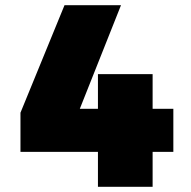

<svg xmlns="http://www.w3.org/2000/svg" viewBox="-20 -721 739 741"><path d="M649 -301V-135H569V0H358V-135H59V-286L229 -701H447L288 -301H358V-435H569V-301Z"/></svg>

Font: Argentum Sans Black
Style: Regular
Weight: 900
Designer: Julieta Ulanovsky (Modified by Cristiano Sobral)
Foundry: Julieta Ulanovsky
Version: Version 1.000; ttfautohint (v1.5.65-e2d9)